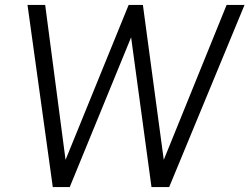

<svg xmlns="http://www.w3.org/2000/svg" viewBox="-20 -762 1016 782"><path d="M903 -742 647 -111 562 -742H504L247 -111L164 -742H92L195 0H264L514 -610L597 0H669L976 -742Z"/></svg>

Font: Cheyenne Sans Light
Style: Italic
Weight: 300
Italic angle: -8.13011°
Designer: The Public Sans project authors (U.S. Web Design System), Libre Franklin designed by Pablo Impallari and Rodrigo Fuenzal
Foundry: The Cheyenne Sans Project Authors
Version: Version 2.007